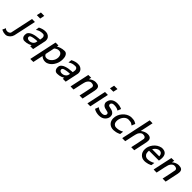

<svg xmlns="http://www.w3.org/2000/svg" viewBox="276 -2324 4158 4158"><g transform="rotate(45 2355.5 -245.0)"><path d="M211 -577 233 -680H284Q336 -680 336 -679L315 -576H263Q211 -576 211 -577ZM196 -443Q196 -444 241 -444Q286 -444 286 -443Q286 -441 231.5 -185.5Q177 70 175 75Q162 123 126.5 158Q91 193 46 203Q40 204 19 204Q-30 204 -72 184Q-96 174 -96 170Q-96 168 -78 132L-61 95L-54 103Q-32 126 3 126Q23 126 50 116Q76 101 83 85Q84 79 140 -180.5Q196 -440 196 -443Z M432 -418Q518 -461 587 -461Q589 -461 595 -460.5Q601 -460 604 -460Q632 -460 651 -453Q691 -440 715.5 -408.5Q740 -377 740 -329Q740 -325 739.5 -318Q739 -311 739 -308Q699 -110 674 -2V0H584V-2L592 -38Q562 -21 536 -10Q482 10 423 10Q401 10 394 8Q364 0 346 -26Q328 -52 328 -90Q328 -115 333 -135Q342 -162 371.5 -185.5Q401 -209 436 -220Q509 -247 615 -252H635L640 -277Q645 -302 645 -318Q645 -367 606 -384Q599 -386 580 -386Q493 -386 428 -340Q423 -337 422 -337Q421 -338 426 -377Q431 -416 432 -418ZM417 -116Q417 -92 438 -78.5Q459 -65 490 -65Q529 -65 562 -85Q595 -105 608 -135Q610 -140 615 -160Q620 -180 620 -184Q620 -186 609 -186Q565 -185 516 -176.5Q467 -168 444 -157Q417 -143 417 -116Z M1007 -443Q999 -405 999 -404L1008 -409Q1017 -414 1034 -421.5Q1051 -429 1072.5 -436.5Q1094 -444 1123.5 -449.5Q1153 -455 1182 -455Q1195 -455 1205 -453Q1242 -445 1264 -404.5Q1286 -364 1286 -303Q1286 -211 1249 -140Q1202 -45 1122 -7Q1087 11 1050 11Q974 11 924 -39V-36Q923 -35 899 80L875 193Q875 194 828 194H782V191L850 -127L917 -443Q917 -444 962 -444Q1007 -444 1007 -443ZM1118 -373Q1104 -375 1087 -375Q1062 -375 1043 -366Q1018 -357 986 -331L941 -118L944 -112Q965 -65 1017 -65Q1083 -65 1136 -124.5Q1189 -184 1189 -262Q1189 -304 1170 -334.5Q1151 -365 1118 -373Z M1430 -418Q1516 -461 1585 -461Q1587 -461 1593 -460.5Q1599 -460 1602 -460Q1630 -460 1649 -453Q1689 -440 1713.5 -408.5Q1738 -377 1738 -329Q1738 -325 1737.5 -318Q1737 -311 1737 -308Q1697 -110 1672 -2V0H1582V-2L1590 -38Q1560 -21 1534 -10Q1480 10 1421 10Q1399 10 1392 8Q1362 0 1344 -26Q1326 -52 1326 -90Q1326 -115 1331 -135Q1340 -162 1369.5 -185.5Q1399 -209 1434 -220Q1507 -247 1613 -252H1633L1638 -277Q1643 -302 1643 -318Q1643 -367 1604 -384Q1597 -386 1578 -386Q1491 -386 1426 -340Q1421 -337 1420 -337Q1419 -338 1424 -377Q1429 -416 1430 -418ZM1415 -116Q1415 -92 1436 -78.5Q1457 -65 1488 -65Q1527 -65 1560 -85Q1593 -105 1606 -135Q1608 -140 1613 -160Q1618 -180 1618 -184Q1618 -186 1607 -186Q1563 -185 1514 -176.5Q1465 -168 1442 -157Q1415 -143 1415 -116Z M2162 -321Q2162 -379 2082 -379Q2072 -379 2062 -377Q2015 -364 1983 -302Q1972 -276 1955 -202Q1938 -128 1926 -66Q1914 -4 1912 -2V0H1865Q1819 0 1819 -2L1867 -226L1915 -449Q1915 -450 1959 -450H2002L1995 -421Q1994 -417 1993 -412Q1992 -407 1991.5 -404Q1991 -401 1990.5 -397.5Q1990 -394 1990 -393.5Q1990 -393 1990 -392Q1993 -395 1997 -398Q2022 -421 2061.5 -437.5Q2101 -454 2138 -454Q2198 -454 2228.5 -432Q2259 -410 2259 -358Q2259 -334 2254 -309Q2253 -304 2221.5 -155.5Q2190 -7 2189 -2V0H2096V-2Q2104 -34 2133 -172.5Q2162 -311 2162 -321Z M2452 -578Q2453 -578 2463 -628Q2473 -678 2474 -678V-680H2578V-678Q2577 -678 2567 -628Q2557 -578 2556 -578V-576H2452ZM2427 -2V0H2337V-2Q2338 -7 2384.5 -224.5Q2431 -442 2431 -443Q2431 -444 2476 -444Q2521 -444 2521 -443Q2521 -442 2474.5 -224.5Q2428 -7 2427 -2Z M2606 -331Q2620 -393 2671 -427Q2722 -461 2800 -461Q2860 -461 2911 -441L2938 -429Q2938 -428 2923 -389Q2908 -350 2907 -350Q2858 -386 2775 -386Q2741 -386 2725 -378Q2691 -360 2691 -326Q2691 -306 2710 -293Q2722 -286 2765 -278Q2772 -276 2783 -273.5Q2794 -271 2800.5 -269.5Q2807 -268 2809 -267Q2847 -254 2870 -226Q2893 -198 2893 -157Q2893 -93 2842 -42Q2789 11 2695 11Q2654 11 2611.5 0Q2569 -11 2545 -29L2537 -33Q2539 -39 2553.5 -75.5Q2568 -112 2569 -116L2578 -109Q2636 -67 2713 -67Q2776 -67 2797 -110Q2803 -121 2803 -135Q2803 -160 2775 -174Q2765 -178 2726 -186.5Q2687 -195 2682 -197Q2631 -216 2612 -256Q2601 -278 2601 -299Q2601 -311 2606 -331Z M2960 -164Q2960 -275 3035 -361Q3110 -447 3211 -460H3227Q3283 -460 3312 -453Q3341 -446 3378 -422L3384 -417L3368 -378Q3353 -339 3353 -338L3351 -339Q3350 -340 3347.5 -341.5Q3345 -343 3343 -344Q3305 -375 3270 -378Q3240 -382 3219 -382Q3204 -382 3192 -380Q3140 -368 3103 -321.5Q3066 -275 3055 -207Q3053 -191 3053 -177Q3053 -104 3106 -78Q3124 -69 3144 -69H3154Q3232 -69 3305 -108Q3317 -114 3317 -113Q3317 -112 3312 -72L3307 -32L3302 -30Q3297 -27 3290 -24Q3283 -21 3280 -20Q3216 8 3144 11Q3065 11 3017.5 -30.5Q2970 -72 2961 -144Q2960 -149 2960 -164Z M3745 -321Q3745 -379 3665 -379Q3655 -379 3645 -377Q3598 -364 3566 -302Q3555 -276 3538 -202Q3521 -128 3509 -66Q3497 -4 3495 -2V0H3448Q3402 0 3402 -1L3411 -46Q3421 -90 3440 -177.5Q3459 -265 3476 -348L3550 -694H3594Q3639 -694 3639 -693Q3639 -692 3608 -544L3576 -395Q3658 -455 3732 -455Q3842 -455 3842 -358Q3842 -334 3837 -309Q3836 -304 3804.5 -155.5Q3773 -7 3772 -2V0H3679V-2Q3687 -34 3716 -172.5Q3745 -311 3745 -321Z M4174 -460Q4318 -460 4318 -309Q4318 -274 4310 -234L4308 -219H4005Q4002 -186 4002 -185Q4002 -139 4024.5 -108Q4047 -77 4083 -68Q4092 -66 4114 -66Q4191 -66 4273 -113V-109Q4272 -107 4268 -72.5Q4264 -38 4263 -37Q4263 -34 4255 -29Q4196 0 4133 8Q4115 11 4094 11Q4015 11 3966 -40Q3917 -91 3917 -173Q3917 -264 3978 -347Q4045 -437 4153 -459Q4157 -460 4164 -460ZM4247 -299Q4245 -338 4223 -361.5Q4201 -385 4162 -385Q4137 -385 4112 -371Q4065 -349 4030 -289H4247Z M4706 -321Q4706 -379 4626 -379Q4616 -379 4606 -377Q4559 -364 4527 -302Q4516 -276 4499 -202Q4482 -128 4470 -66Q4458 -4 4456 -2V0H4409Q4363 0 4363 -2L4411 -226L4459 -449Q4459 -450 4503 -450H4546L4539 -421Q4538 -417 4537 -412Q4536 -407 4535.5 -404Q4535 -401 4534.5 -397.5Q4534 -394 4534 -393.5Q4534 -393 4534 -392Q4537 -395 4541 -398Q4566 -421 4605.5 -437.5Q4645 -454 4682 -454Q4742 -454 4772.5 -432Q4803 -410 4803 -358Q4803 -334 4798 -309Q4797 -304 4765.5 -155.5Q4734 -7 4733 -2V0H4640V-2Q4648 -34 4677 -172.5Q4706 -311 4706 -321Z"/></g></svg>

Font: MathJax_SansSerif
Style: Italic
Weight: 400
Version: Version 1.1